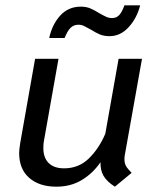

<svg xmlns="http://www.w3.org/2000/svg" viewBox="-20 -691 594 722"><path d="M448 -92Q448 -77 454 -66.5Q460 -56 475 -41L412 11Q382 -8 369.5 -29.5Q357 -51 358 -81Q329 -39 287.5 -14Q246 11 192 11Q128 11 90 -22Q52 -55 52 -116Q52 -127 56 -153L112 -470H200L145 -160Q143 -151 143 -134Q143 -98 163 -78Q183 -58 221 -58Q276 -58 314 -95Q352 -132 376 -188L426 -470H514L449 -106Q448 -101 448 -92ZM284 -666Q304 -666 319.5 -659.5Q335 -653 354 -641Q372 -631 381 -627Q390 -623 401 -623Q418 -623 428.5 -634.5Q439 -646 448 -671H507Q495 -623 464 -589Q433 -555 392 -555Q371 -555 355.5 -561.5Q340 -568 321 -580Q305 -589 295.5 -593.5Q286 -598 275 -598Q257 -598 245 -586Q233 -574 223 -548H165Q176 -599 206.5 -632.5Q237 -666 284 -666Z"/></svg>

Font: KoHo Medium
Style: Italic
Weight: 500
Italic angle: -10°
Designer: Cadson Demak & Katatrad Team
Foundry: Cadson Demak Co.,Ltd.
Version: Version 1.000